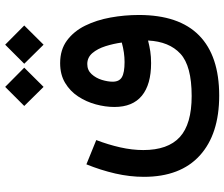

<svg xmlns="http://www.w3.org/2000/svg" viewBox="-82 -560 867 742"><g transform="rotate(-90 351.0 -189.5)"><path d="M475.1 -528.8 548.8 -602.5 623 -528.8 548.8 -454.1ZM312 -528.8 385.7 -602.5 460 -528.8 385.7 -454.1ZM180.2 -250.5Q162.6 -204.6 152.1 -158.2Q141.6 -111.8 141.6 -68.8Q141.6 26.4 191.7 72.3Q241.7 118.2 350.6 118.2Q466.8 118.2 513.9 74.7Q561 31.2 564.9 -50.3Q543.5 -44.9 522.9 -41.7Q502.4 -38.6 477.5 -38.6Q395 -38.6 351.6 -74.2Q308.1 -109.9 308.1 -180.2Q308.1 -215.3 318.1 -252.2Q328.1 -289.1 348.6 -320.3Q369.1 -351.6 401.1 -370.8Q433.1 -390.1 477.5 -390.1Q529.3 -390.1 564.9 -363.8Q600.6 -337.4 622.3 -293.5Q644 -249.5 653.8 -195.3Q663.6 -141.1 663.6 -85.9Q663.6 69.3 584.5 147Q505.4 224.6 352.1 224.6Q203.1 224.6 120.6 149.7Q38.1 74.7 38.1 -66.4Q38.1 -121.1 51 -177.2Q64 -233.4 86.4 -288.6ZM557.1 -151.9Q552.7 -184.1 543 -214.8Q533.2 -245.6 516.4 -265.4Q499.5 -285.2 474.1 -285.2Q450.2 -285.2 435.1 -268.6Q419.9 -252 412.8 -229Q405.8 -206.1 405.8 -187Q405.8 -161.6 423.3 -151.4Q440.9 -141.1 481.9 -141.1Q518.1 -141.1 557.1 -151.9Z"/></g></svg>

Font: Vazir Medium FD-WOL-UI
Style: Medium-FD-WOL-UI
Weight: 500
Designer: Saber Rastikerdar
Foundry: Saber Rastikerdar
Version: Version 30.0.0